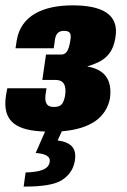

<svg xmlns="http://www.w3.org/2000/svg" viewBox="-59 -480 476 717"><path d="M29.3 216.8C99.1 217.3 147.5 209 173.3 191.9C199.2 174.8 214.8 151.9 220.2 122.1C228.5 74.7 208.5 51.8 156.2 44.4L171.9 10.3C280.3 1.5 337.4 -42 351.6 -112.3C361.8 -187 326.7 -221.2 268.1 -231.4V-232.4C327.1 -250 361.8 -274.4 372.1 -340.3C387.2 -428.7 318.4 -460 212.4 -460C103.5 -460 18.6 -422.9 3.4 -328.6L-1 -299.8H141.6L145 -322.8C147.5 -358.4 163.1 -364.7 180.2 -364.7C204.1 -364.7 208.5 -353.5 203.1 -325.7C197.8 -292.5 188.5 -276.4 170.4 -276.4H112.8L99.1 -181.6H147.9C175.8 -181.6 190.4 -165.5 184.1 -123C178.2 -94.2 171.4 -80.6 142.1 -80.6C120.6 -80.6 106.9 -90.3 110.8 -125L114.7 -150.4H-31.7L-36.6 -124.5C-52.7 -22.5 6.8 8.3 109.4 11.2L74.2 91.3C108.9 93.8 130.4 103 126.5 125C122.6 152.8 88.9 162.6 36.6 164.1Z"/></svg>

Font: Roboto Flex Super Cond Black
Style: Italic
Weight: 900
Width: 3
Italic angle: -10°
Designer: Berlow after Robertson
Foundry: Google
Version: Version 3.200;Glyphs 3.3 (3311)